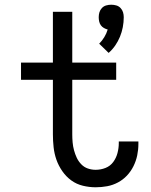

<svg xmlns="http://www.w3.org/2000/svg" viewBox="-20 -785 640 813"><path d="M440 -561 400 -600Q412 -612 421.5 -627.5Q431 -643 436 -660Q428 -662 420 -666.5Q412 -671 407 -678Q402 -685 400 -694Q398 -703 398 -712Q398 -723 401 -733Q404 -743 411.5 -751Q419 -759 429.5 -762Q440 -765 451 -765Q462 -765 472.5 -762Q483 -759 490.5 -751Q498 -743 501 -733Q504 -723 504 -712Q504 -691 500 -670Q496 -649 488 -629.5Q480 -610 468 -592.5Q456 -575 440 -561ZM385 8Q358 8 331 1.5Q304 -5 282 -21Q260 -37 244 -60Q228 -83 219 -108.5Q210 -134 207 -161.5Q204 -189 204 -216V-447H69V-520H204V-735H286V-520H472V-447H286V-216Q286 -199 287.5 -182Q289 -165 293.5 -148.5Q298 -132 305 -117Q312 -102 324 -89.5Q336 -77 352 -71.5Q368 -66 385 -66Q407 -66 427 -74Q447 -82 459.5 -99Q472 -116 477.5 -137Q483 -158 483 -179Q483 -181 483 -182.5Q483 -184 483 -186H566Q566 -183 566 -180.5Q566 -178 566 -175Q566 -151 561 -127Q556 -103 545 -81Q534 -59 517.5 -41.5Q501 -24 479.5 -12.5Q458 -1 434 3.5Q410 8 385 8Z"/></svg>

Font: Bmono
Style: Regular
Weight: 400
Monospace: yes
Designer: Belleve Invis
Foundry: Belleve Invis
Version: Version 11.2.2; ttfautohint (v1.8.2)